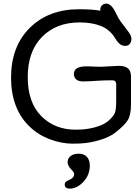

<svg xmlns="http://www.w3.org/2000/svg" viewBox="-20 -812 787 1095"><path d="M553.7 -431.2 655.8 -436.5Q714.8 -436.5 724.1 -398.4Q727.1 -386.2 727.1 -371.6V-218.8Q727.1 -156.7 709 -127.2Q690.9 -97.7 641.6 -59.1Q592.3 -18.1 490.2 0.5Q452.6 7.3 392.6 7.3Q332.5 7.3 265.6 -17.3Q198.7 -42 149.4 -89.4Q43 -191.4 43 -369.1Q43 -546.9 149.9 -653.1Q256.8 -759.3 431.2 -759.3Q505.9 -759.3 552.2 -751Q551.8 -753.4 551.8 -754.9V-757.8Q552.7 -773.4 562.7 -782.5Q572.8 -791.5 586.7 -791.5Q600.6 -791.5 614.3 -778.3Q627.9 -765.1 642.3 -734.6Q656.7 -704.1 668 -689.5L707 -638.2Q729.5 -609.4 729.5 -591.1Q729.5 -572.8 720 -561.5Q710.4 -550.3 694.3 -550.3Q678.2 -550.3 665.3 -559.3Q652.3 -568.4 636.7 -593.8Q606.9 -643.1 555.9 -663.6Q504.9 -684.1 434.6 -684.1Q300.3 -684.1 219.2 -601.1Q138.2 -518.1 138.2 -372.8Q138.2 -227.5 215.3 -149.9Q292.5 -72.3 412.1 -72.3Q492.7 -72.3 556.2 -97.7Q584.5 -109.4 605.5 -129.4Q626.5 -149.4 634.5 -166.3Q642.6 -183.1 642.6 -239.3V-335Q642.6 -341.8 637.5 -347.9Q632.3 -354 619.1 -354Q568.4 -354 525.6 -350.8Q482.9 -347.7 454.6 -347.7Q426.3 -347.7 413.8 -359.9Q401.4 -372.1 401.4 -390.1Q401.4 -433.6 473.1 -433.6Q487.8 -433.6 498 -433.1L515.6 -432.1Q537.1 -431.2 553.7 -431.2ZM378.4 263.7Q349.1 263.7 349.1 240.2Q349.1 224.6 368.7 216.8Q388.2 209 395.5 200.2Q402.8 191.4 402.8 180.9Q402.8 170.4 388.2 156.2Q365.7 133.8 365.7 112.8Q365.7 91.8 382.6 78.1Q399.4 64.5 429.9 64.5Q460.4 64.5 476.3 83.3Q492.2 102.1 492.2 131.8Q492.2 186 455.6 224.9Q418.9 263.7 378.4 263.7Z"/></svg>

Font: Oldenburg
Style: Regular
Weight: 400
Designer: Nicole Fally
Foundry: Nicole Fally
Version: Version 1.001